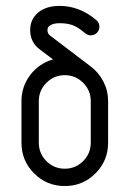

<svg xmlns="http://www.w3.org/2000/svg" viewBox="-20 -620 440 652"><path d="M182.4 -600Q250 -600 307.1 -551.8Q317.6 -542.9 317.6 -529.4Q317.6 -517.1 309.1 -508.5Q300.6 -500 288.2 -500Q277.6 -500 269.4 -507.1Q245.9 -527.1 227.6 -534.1Q209.4 -541.2 182.4 -541.2Q159.4 -541.2 148.2 -532.4Q141.2 -527.1 141.2 -517.6Q141.2 -505.3 150.6 -498.8L287.6 -394.7Q315.3 -374.1 331.2 -342.9Q347.1 -311.8 347.1 -276.5V-135.3Q347.1 -74.1 304.1 -31.2Q261.2 11.8 200 11.8Q138.8 11.8 95.9 -31.2Q52.9 -74.1 52.9 -135.3V-276.5Q52.9 -326.5 82.9 -365.6Q112.9 -404.7 160 -418.2L114.7 -452.4Q82.4 -477.1 82.4 -517.6Q82.4 -555.3 110.6 -578.2Q137.6 -600 182.4 -600ZM111.8 -276.5V-135.3Q111.8 -98.8 137.6 -72.9Q163.5 -47.1 200 -47.1Q236.5 -47.1 262.4 -72.9Q288.2 -98.8 288.2 -135.3V-276.5Q288.2 -312.9 262.4 -338.8Q236.5 -364.7 200 -364.7Q163.5 -364.7 137.6 -338.8Q111.8 -312.9 111.8 -276.5Z"/></svg>

Font: OpenGost Type B TT
Style: Regular
Weight: 400
Version: Version 0.3